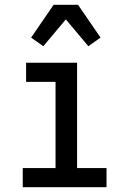

<svg xmlns="http://www.w3.org/2000/svg" viewBox="-20 -782 540 802"><path d="M75 0V-80H212V-440H89V-520H302V-80H425V0ZM161 -589 110 -625 204 -762H306L400 -625L349 -589L255 -701Z"/></svg>

Font: Iosevka Term Curly Medium
Style: Regular
Weight: 500
Designer: Belleve Invis
Foundry: Belleve Invis
Version: Version 32.3.0